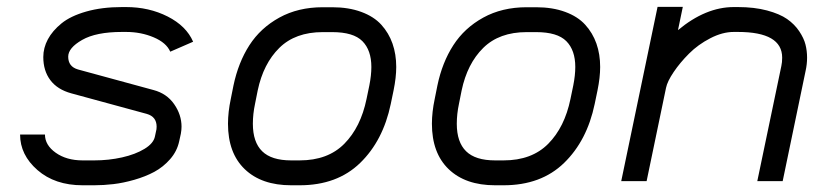

<svg xmlns="http://www.w3.org/2000/svg" viewBox="-20 -533 2440 565"><path d="M107.4 -365.2Q107.4 -392.1 120.8 -417.2Q134.3 -442.4 160.9 -464.1Q187.5 -485.8 233.6 -499Q279.8 -512.2 338.9 -512.2H351.1Q418.5 -512.2 473.4 -484.4Q528.3 -456.5 548.3 -410.2L481 -380.9Q469.7 -407.2 432.4 -423.1Q395 -439 351.1 -439H338.9Q262.7 -439 221.7 -415.5Q180.7 -392.1 180.7 -366.2Q180.7 -336.9 209.5 -328.6L431.6 -268.1Q470.7 -257.8 492.4 -226.6Q514.2 -195.3 514.2 -160.2Q514.2 -150.9 512.2 -139.6L507.3 -117.2Q501 -87.9 480.7 -64.7Q460.4 -41.5 434.1 -27.3Q407.7 -13.2 375.2 -3.9Q342.8 5.4 313.7 8.8Q284.7 12.2 257.3 12.2H223.1Q141.6 12.2 90.3 -32.5Q39.1 -77.1 39.1 -137.2H112.3Q112.3 -106 144 -83.5Q175.8 -61 223.1 -61H257.3Q299.8 -61 339.1 -69.8Q378.4 -78.6 405.3 -95Q432.1 -111.3 436 -131.8L439 -146Q440.9 -151.9 440.9 -160.2Q440.9 -189.5 412.1 -197.8L189.9 -258.3Q148.9 -269.5 128.2 -297.1Q107.4 -324.7 107.4 -365.2Z M957.5 -438.5H929.7Q849.1 -438.5 802 -392.1Q754.9 -345.7 738.3 -266.6L730.5 -227.5Q724.1 -197.3 724.1 -168.9Q724.1 -114.7 751.5 -87.9Q778.8 -61 836.9 -61H861.8Q944.8 -61 993.2 -109.9Q1041.5 -158.7 1058.6 -241.7L1066.9 -281.7Q1072.8 -311.5 1072.8 -335.9Q1072.8 -385.3 1046.4 -411.9Q1020 -438.5 957.5 -438.5ZM1146 -335.9Q1146 -305.2 1138.2 -267.1L1129.9 -227.1Q1107.4 -119.1 1039.8 -53.5Q972.2 12.2 861.8 12.2H836.9Q749.5 12.2 700.2 -35.2Q650.9 -82.5 650.9 -168.9Q650.9 -203.1 659.2 -242.2L667 -281.2Q681.2 -349.1 713.9 -399.9Q746.6 -450.7 802 -481.2Q857.4 -511.7 929.7 -511.7H957.5Q1005.9 -511.7 1043 -498Q1080.1 -484.4 1102.1 -460.2Q1124 -436 1135 -404.8Q1146 -373.5 1146 -335.9Z M1557.6 -438.5H1529.8Q1449.2 -438.5 1402.1 -392.1Q1355 -345.7 1338.4 -266.6L1330.6 -227.5Q1324.2 -197.3 1324.2 -168.9Q1324.2 -114.7 1351.6 -87.9Q1378.9 -61 1437 -61H1461.9Q1544.9 -61 1593.3 -109.9Q1641.6 -158.7 1658.7 -241.7L1667 -281.7Q1672.9 -311.5 1672.9 -335.9Q1672.9 -385.3 1646.5 -411.9Q1620.1 -438.5 1557.6 -438.5ZM1746.1 -335.9Q1746.1 -305.2 1738.3 -267.1L1730 -227.1Q1707.5 -119.1 1639.9 -53.5Q1572.3 12.2 1461.9 12.2H1437Q1349.6 12.2 1300.3 -35.2Q1251 -82.5 1251 -168.9Q1251 -203.1 1259.3 -242.2L1267.1 -281.2Q1281.2 -349.1 1314 -399.9Q1346.7 -450.7 1402.1 -481.2Q1457.5 -511.7 1529.8 -511.7H1557.6Q1606 -511.7 1643.1 -498Q1680.2 -484.4 1702.1 -460.2Q1724.1 -436 1735.1 -404.8Q1746.1 -373.5 1746.1 -335.9Z M2279.3 -338.9Q2281.7 -349.6 2281.7 -363.3Q2281.7 -439 2151.4 -439H2139.2Q2106 -439 2070.1 -420.4Q2034.2 -401.9 2007.6 -375.2Q1981 -348.6 1962.4 -321Q1943.8 -293.5 1939.9 -274.4L1882.8 0H1808.1L1915 -512.7H1989.3L1975.1 -444.3Q2056.6 -512.2 2139.2 -512.2H2151.4Q2199.7 -512.2 2237.1 -502.2Q2274.4 -492.2 2296.1 -477.1Q2317.9 -461.9 2331.8 -441.2Q2345.7 -420.4 2350.3 -401.9Q2355 -383.3 2355 -363.3Q2355 -343.8 2350.6 -324.2L2283.2 0H2208.5Z"/></svg>

Font: Anka/Coder
Style: Italic
Weight: 400
Italic angle: -12°
Monospace: yes
Version: Version 001.100